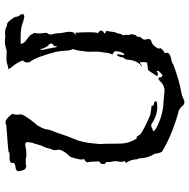

<svg xmlns="http://www.w3.org/2000/svg" viewBox="-14 -762 777 788"><g transform="rotate(90 374.0 -367.5)"><path d="M114.7 -283.2Q120.6 -285.6 120.6 -290.5L120.1 -292Q115.7 -292 114.7 -283.2ZM183.1 -143.6Q184.1 -148.4 184.1 -156.2Q179.2 -174.3 173.3 -209.5Q172.9 -210.9 169.4 -214.4Q169.4 -203.6 167.5 -200.7Q158.2 -195.3 158.2 -189.9Q158.2 -183.1 166.5 -177.2Q178.2 -162.6 180.7 -146Q180.7 -145.5 181.6 -144.8Q182.6 -144 183.1 -143.6ZM253.4 -562.5H252.9L253.4 -563ZM149.4 0.5Q142.1 0.5 134.3 -1Q132.3 -1.5 128.4 -1.5Q121.6 0 114.7 0Q99.1 0 84.5 -8.3Q82.5 -8.8 78.1 -8.8Q69.8 -8.8 50.8 -37.6Q48.3 -40 48.3 -45.9Q47.9 -55.2 41.5 -61Q37.6 -64.9 37.6 -70.3Q37.6 -73.7 39.6 -77.6Q43.5 -79.1 47.4 -79.1Q51.3 -79.1 55.2 -77.6Q57.1 -76.7 67.9 -74.7Q89.8 -64 135.7 -64L159.7 -64.5Q157.7 -77.6 146.5 -85.9Q135.3 -94.2 126 -101.1Q119.6 -109.4 114.7 -121.1Q116.7 -130.9 116.7 -141.1Q116.7 -149.4 115.2 -158.2Q114.3 -163.1 114.3 -167.5Q114.3 -171.9 116.7 -175.3Q121.1 -180.7 121.1 -186.5Q121.1 -192.4 119.1 -197.8Q115.7 -208.5 115.7 -223.1Q115.7 -231 110.8 -253.4Q109.9 -259.3 109.9 -265.6Q109.9 -276.4 114.3 -283.2Q111.8 -315.9 111.8 -348.6Q111.8 -375 115.7 -381.3Q105 -388.2 105 -394.5Q105 -400.4 111.8 -404.8Q116.2 -405.8 117.2 -410.2L106 -416Q109.4 -431.6 110.8 -446.3Q111.8 -452.6 114.7 -458Q118.2 -465.8 118.2 -473.1Q118.2 -475.6 120.6 -478Q124.5 -483.4 124.5 -488.8Q124.5 -489.7 124 -490.2Q122.1 -493.2 122.1 -496.1Q122.1 -501.5 123 -506.8Q120.1 -516.1 120.1 -522Q120.1 -527.8 122.6 -530.8Q122.6 -537.1 130.9 -543.5L130.4 -547.9Q130.4 -555.7 136.2 -561Q142.1 -566.4 142.1 -574.2Q142.1 -577.6 140.9 -581.5Q139.6 -585.4 139.6 -588.9Q139.6 -595.7 146 -599.6Q162.6 -604 168.9 -613.8Q178.7 -625 178.7 -631.3Q178.7 -634.8 176.8 -638.7L179.7 -641.6Q190.4 -654.8 200.2 -656.2Q196.3 -656.7 196.3 -659.2L196.8 -661.1Q195.8 -663.1 195.8 -665Q195.8 -678.2 232.9 -684.6Q239.7 -687.5 245.6 -691.4Q312.5 -715.8 355.5 -723.1Q371.1 -725.1 390.6 -734.9Q395 -736.3 398.4 -736.3Q409.2 -736.3 416.5 -726.1Q427.7 -712.9 443.4 -710.9Q538.1 -683.6 602.5 -644Q609.4 -630.4 610.4 -614.7Q629.4 -585 629.4 -549.3Q631.8 -546.9 632.8 -543.9Q634.3 -513.2 648.9 -496.6L640.6 -492.2Q643.6 -482.4 644 -475.6Q644 -471.7 642.6 -467.3Q641.1 -462.9 641.1 -455.1Q641.1 -442.9 643.1 -437Q644.5 -433.1 645 -429.2Q645 -424.3 644 -419.4Q644 -414.6 652.8 -409.2Q652.8 -400.9 652.1 -396.5Q651.4 -392.1 641.6 -386.7Q641.6 -383.3 642.1 -378.9Q642.6 -374.5 642.6 -369.6Q642.6 -352.5 645.5 -336.4Q642.1 -329.1 632.3 -324.7Q632.3 -321.3 633.8 -317.4L634.3 -314.5Q634.3 -305.2 627.4 -281.2Q627 -280.8 627 -279.8Q625 -272 621.1 -265.1Q599.1 -245.1 593.3 -221.7Q595.7 -211.4 595.7 -204.6Q595.7 -197.8 593.3 -193.8Q588.9 -184.6 587.4 -174.3Q587.4 -170.9 583 -162.1Q575.7 -147.9 571.8 -131.8Q569.3 -121.1 565.4 -111.3Q562.5 -96.2 562.5 -93.3Q562.5 -83 573.7 -83L585 -84.5Q595.2 -87.9 618.2 -87.9Q618.2 -87.4 634.3 -85H642.1Q642.1 -85.4 640.4 -85.4Q638.7 -85.4 638.7 -85.9Q648.4 -85.4 650.4 -85Q652.3 -85.4 654.8 -86.2Q657.2 -86.9 660.2 -86.9L664.1 -86.4Q674.8 -85.4 678.2 -73.7Q682.1 -59.1 682.1 -55.7Q682.1 -44.4 665 -43Q647.9 -41.5 647.9 -33.2Q647.9 -30.8 649.4 -27.8Q643.6 -18.6 630.9 -18.6L618.7 -19Q604 -19 604 -16.1L604.5 -15.1Q590.8 -12.2 493.2 -5.4Q486.3 -2 480.5 -2Q468.3 -2 446.8 -29.3Q450.2 -39.6 450.2 -50.3Q450.2 -56.2 449.2 -62.5Q449.2 -70.8 451.7 -74.7Q467.3 -103 494.1 -132.8Q496.1 -137.7 499 -142.1Q508.8 -156.7 511.2 -176.3Q512.2 -185.5 516.6 -194.3Q522 -206.1 529.3 -228.5Q538.6 -257.8 550.8 -286.1Q564.5 -317.9 568.8 -369.1Q570.8 -385.7 570.8 -390.1Q570.8 -396.5 570.1 -402.8Q569.3 -409.2 569.3 -435.5Q569.3 -461.9 568.8 -474.6Q567.9 -509.8 547.4 -541.5Q545.4 -539.6 543.5 -539.6Q541.5 -539.6 539.6 -542.5Q534.7 -551.3 527.3 -558.6Q493.2 -579.1 450.7 -596.2Q430.2 -600.1 413.1 -601.6V-608.4Q410.2 -611.3 405.3 -611.3Q396 -611.3 394.5 -620.6Q403.3 -625 418 -625Q454.1 -625 487.8 -601.6Q491.2 -600.1 494.6 -600.1Q502 -600.1 509.8 -606.4L518.6 -606.9Q515.6 -615.2 504.4 -621.1Q456.1 -647.5 401.4 -650.4Q389.2 -650.9 377.4 -652.3Q355.5 -654.8 352.5 -654.8Q331.1 -654.8 315.4 -639.2Q307.1 -629.4 298.3 -629.4Q298.3 -634.3 295.4 -641.1Q293 -646 290.5 -646Q286.6 -646 284.7 -644Q270 -631.3 270 -627.4Q270 -624.5 272.5 -623Q277.8 -627 283.2 -627.9Q289.1 -627.9 291.5 -623L268.1 -587.9Q260.3 -585.9 242.7 -584L240.2 -584.5Q234.4 -584.5 234.4 -569.8Q234.4 -563 235.4 -553.2Q239.3 -553.2 243.4 -557.9Q247.6 -562.5 252.9 -562.5Q226.6 -542.5 224.6 -504.4Q224.6 -496.6 220 -491.2Q215.3 -485.8 214.8 -481.4Q214.8 -474.6 210.9 -467.3Q210 -465.3 209.2 -463.4Q208.5 -461.4 207 -460.4Q205.6 -459.5 204.1 -458L202.1 -466.8L206.1 -485.8Q206.1 -486.8 204.8 -488.3Q203.6 -489.7 203.1 -489.7Q201.7 -489.7 200.7 -488.8Q189.5 -474.1 189.5 -452.6Q190.9 -447.3 203.1 -440.9Q195.8 -425.3 195.3 -408.7Q194.3 -399.9 192.4 -391.6Q191.4 -385.7 191.4 -378.9Q191.4 -354.5 191.9 -339.8Q186.5 -293 184.1 -289.6Q181.2 -281.7 181.2 -279.3Q181.2 -276.4 183.1 -273.4Q187.5 -262.7 187.5 -250Q187.5 -237.3 192.4 -208.5Q213.9 -126.5 233.9 -101.6Q235.8 -95.7 235.8 -90.8Q235.8 -80.6 227.5 -72.8Q236.8 -48.8 253.4 -29.3Q258.8 -22.5 264.2 -14.6Q254.9 -13.2 246.6 -10.3Q234.4 -5.9 222.2 -5.9L190.4 -6.8Q186 -6.8 179.2 -4.9Q165 0.5 149.4 0.5Z"/></g></svg>

Font: Kurland
Style: Regular
Weight: 400
Designer: GGBot
Version: 0.22